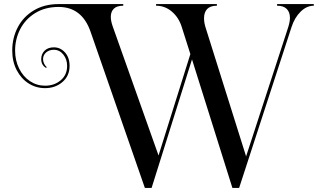

<svg xmlns="http://www.w3.org/2000/svg" viewBox="-20 -816 1558 941"><path d="M1518 -788Q1483 -788 1453.5 -759Q1424 -730 1409 -684L1152 105H1119L921 -525L723 105H690L424 -660Q382 -782 267 -782Q202 -782 153.5 -752.5Q105 -723 79.5 -674Q54 -625 54 -568Q54 -520 73.5 -480.5Q93 -441 126.5 -418.5Q160 -396 201 -396Q246 -396 277.5 -422.5Q309 -449 309 -493Q309 -525 290.5 -548.5Q272 -572 244 -572Q221 -572 206 -559Q191 -546 191 -526Q191 -514 196.5 -503.5Q202 -493 209 -487L206 -483Q182 -497 182 -526Q182 -551 198.5 -567.5Q215 -584 244 -584Q276 -584 298.5 -559Q321 -534 321 -493Q321 -444 286 -414Q251 -384 201 -384Q157 -384 120.5 -407Q84 -430 62 -472Q40 -514 40 -568Q40 -631 67.5 -683Q95 -735 146.5 -765.5Q198 -796 267 -796H584V-788Q553 -788 538 -773.5Q523 -759 523 -733Q523 -713 533 -685L757 -54L913 -551L871 -683Q857 -729 823 -758.5Q789 -788 745 -788V-796H1043V-788Q1011 -788 995.5 -772Q980 -756 980 -727Q980 -705 987 -683L1186 -50L1184 -43L1393 -684Q1401 -710 1401 -729Q1401 -756 1385.5 -772Q1370 -788 1338 -788V-796H1518Z"/></svg>

Font: Myanmar April Display
Style: Regular
Weight: 400
Designer: Khon Soe Zaw Thu
Foundry: Myanmar OS
Version: Version 2.50 April 12, 2019